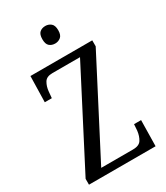

<svg xmlns="http://www.w3.org/2000/svg" viewBox="-223 -1017 963 1111"><g transform="rotate(-30 258.0 -461.0)"><path d="M31 0V-39L355 -665H170Q131 -665 116.5 -640.5Q102 -616 99 -584L95 -541H48L52 -714H465V-674L141 -49H354Q395 -49 410 -73Q425 -97 429 -131L432 -173H479L476 0ZM271 -805Q248 -805 233 -818Q218 -831 218 -863Q218 -896 233 -909Q248 -922 271 -922Q292 -922 308 -909Q324 -896 324 -863Q324 -831 308 -818Q292 -805 271 -805Z"/></g></svg>

Font: Noto Serif Ethiopic Condensed
Style: Regular
Weight: 400
Width: 3
Designer: Monotype Design Team
Foundry: Monotype Imaging Inc.
Version: Version 2.102; ttfautohint (v1.8.4.7-5d5b)